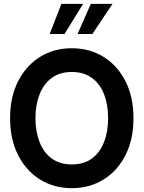

<svg xmlns="http://www.w3.org/2000/svg" viewBox="-20 -965 747 999"><path d="M353.5 14Q260.5 14 188 -31.2Q115.5 -76.5 74 -158.2Q32.5 -240 32.5 -350Q32.5 -460 74 -541.8Q115.5 -623.5 188 -668.8Q260.5 -714 353.5 -714Q446.5 -714 519.2 -668.8Q592 -623.5 633.2 -541.8Q674.5 -460 674.5 -350Q674.5 -240 633.2 -158.2Q592 -76.5 519.2 -31.2Q446.5 14 353.5 14ZM353.5 -109.5Q416.5 -109.5 458.5 -140.5Q500.5 -171.5 521.5 -226Q542.5 -280.5 542.5 -350Q542.5 -420 521.5 -474.2Q500.5 -528.5 458.2 -559.5Q416 -590.5 353.5 -590.5Q291 -590.5 249 -559.5Q207 -528.5 185.8 -474Q164.5 -419.5 164.5 -350Q164.5 -280.5 185.8 -226Q207 -171.5 249 -140.5Q291 -109.5 353.5 -109.5ZM238.5 -788 299.5 -945H412.5L315.5 -788ZM383.5 -788 452.5 -945H565.5L460.5 -788Z"/></svg>

Font: Cabin
Style: Bold
Weight: 700
Width: 4
Designer: Pablo Impallari
Foundry: Pablo Impallari. http://www.impallari.com Igino Marini. http://www.ikern.com
Version: Version 3.001